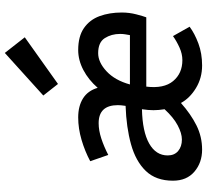

<svg xmlns="http://www.w3.org/2000/svg" viewBox="-51 -797 860 798"><g transform="rotate(-90 379.0 -398.0)"><path d="M156 12Q102 12 64.5 -20Q27 -52 27 -109Q27 -180 67.5 -222Q108 -264 178.5 -283.5Q249 -303 338 -306Q341 -326 341 -338Q341 -418 266 -418Q236 -418 202.5 -407Q169 -396 134 -378L108 -453Q149 -475 196.5 -489Q244 -503 290 -503Q337 -503 369 -483Q401 -463 413 -422Q446 -460 487 -481.5Q528 -503 570 -503Q627 -503 661.5 -479Q696 -455 711 -414Q726 -373 726 -322Q726 -291 718.5 -262Q711 -233 706 -220H418Q409 -147 441 -108.5Q473 -70 528 -70Q554 -70 580.5 -82Q607 -94 628 -109L667 -40Q639 -19 597.5 -3.5Q556 12 506 12Q454 12 412 -13.5Q370 -39 350 -76Q304 -35 257 -11.5Q210 12 156 12ZM198 -72Q224 -72 257 -89.5Q290 -107 324 -144Q320 -169 320 -190Q320 -211 324 -238Q231 -236 181.5 -208Q132 -180 132 -131Q132 -103 150.5 -87.5Q169 -72 198 -72ZM427 -288H632Q634 -299 635.5 -308.5Q637 -318 637 -329Q637 -365 619.5 -392.5Q602 -420 557 -420Q519 -420 481.5 -385Q444 -350 427 -288ZM429 -587 381 -648 558 -808 623 -725Z"/></g></svg>

Font: Source Sans Pro SemiBold
Style: Italic
Weight: 600
Italic angle: -11°
Designer: Paul D. Hunt
Foundry: Adobe Systems Incorporated
Version: Version 1.095;hotconv 1.0.109;makeotfexe 2.5.65596